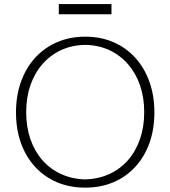

<svg xmlns="http://www.w3.org/2000/svg" viewBox="-20 -898 820 924"><path d="M390 5Q315.5 5 254.2 -21Q193 -47 148.8 -95.2Q104.5 -143.5 80.8 -209.8Q57 -276 57 -357Q57 -438 81 -504.8Q105 -571.5 149.2 -620Q193.5 -668.5 254.8 -695Q316 -721.5 390 -721.5Q464.5 -721.5 525.5 -695.2Q586.5 -669 630.8 -620.2Q675 -571.5 699 -504.8Q723 -438 723 -357Q723 -276 699.2 -209.8Q675.5 -143.5 631.2 -95.2Q587 -47 525.8 -21Q464.5 5 390 5ZM390 -34.5Q454 -36.5 506.2 -60.5Q558.5 -84.5 596 -127.2Q633.5 -170 653.8 -228.8Q674 -287.5 674 -358.5Q674 -429.5 653.5 -488.2Q633 -547 595.2 -590Q557.5 -633 505.5 -657Q453.5 -681 390 -682Q326.5 -681 274.5 -657Q222.5 -633 184.8 -590Q147 -547 126.5 -488.2Q106 -429.5 106 -358.5Q106 -287.5 126.2 -228.8Q146.5 -170 184 -127.2Q221.5 -84.5 273.8 -60.5Q326 -36.5 390 -34.5ZM263 -829.5V-878.5H516.5V-829.5Z"/></svg>

Font: Russolo 10pt ExtraLight
Style: Regular
Weight: 200
Designer: Micah Stupak-Hahn
Version: Version 1.000